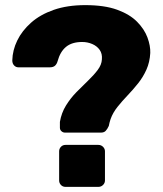

<svg xmlns="http://www.w3.org/2000/svg" viewBox="-20 -730 637 750"><path d="M234 -212Q226 -212 220 -217.5Q214 -223 214 -231Q214 -237 214 -243Q214 -249 214 -254Q220 -289 237.5 -317.5Q255 -346 278.5 -370Q302 -394 324 -415Q346 -436 361.5 -456.5Q377 -477 378 -498Q380 -520 369.5 -535Q359 -550 340.5 -558Q322 -566 301 -566Q261 -566 238 -547Q215 -528 205 -491Q202 -480 195 -473.5Q188 -467 174 -467H52Q42 -467 35 -474.5Q28 -482 28 -494Q29 -534 47.5 -572Q66 -610 101.5 -641.5Q137 -673 190 -691.5Q243 -710 313 -710Q388 -710 437.5 -692Q487 -674 515.5 -645Q544 -616 556 -583.5Q568 -551 567 -523Q565 -487 552 -458Q539 -429 519.5 -404.5Q500 -380 478.5 -357.5Q457 -335 439 -312.5Q421 -290 412 -265Q410 -258 408 -251.5Q406 -245 405 -238Q399 -225 392.5 -218.5Q386 -212 374 -212ZM236 0Q225 0 218 -7.5Q211 -15 211 -25V-139Q211 -149 218 -156.5Q225 -164 236 -164H364Q375 -164 382.5 -156.5Q390 -149 390 -139V-25Q390 -15 382.5 -7.5Q375 0 364 0Z"/></svg>

Font: DVN-Rubik
Style: Bold
Weight: 700
Designer: Hubert and Fischer
Foundry: Hubert & Fischer
Version: Version 2.102